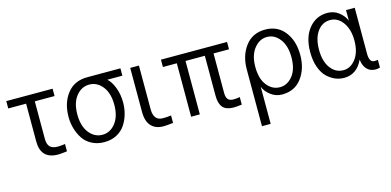

<svg xmlns="http://www.w3.org/2000/svg" viewBox="-71 -959 3266 1603"><g transform="rotate(-15 1562.0 -157.0)"><path d="M24.4 -461.9V-525.4H424.8V-461.9H253.9V-137.7Q253.9 -89.8 275.4 -68.4Q296.9 -46.9 342.8 -46.9Q368.2 -46.9 405.3 -52.7V10.7Q352.5 17.6 328.1 17.6Q178.7 17.6 178.7 -135.7V-461.9Z M492.2 -262.7Q492.2 -382.8 554.2 -462.9Q616.2 -543 728.5 -543H1015.6V-479.5H885.7Q918.9 -450.2 941.4 -391.1Q963.9 -332 963.9 -262.7Q963.9 -211.9 950.7 -164.1Q937.5 -116.2 910.6 -74.7Q883.8 -33.2 836.9 -7.8Q790 17.6 728.5 17.6Q668 17.6 620.6 -7.3Q573.2 -32.2 546.4 -73.7Q519.5 -115.2 505.9 -163.1Q492.2 -210.9 492.2 -262.7ZM568.4 -262.7Q568.4 -163.1 614.3 -104.5Q660.2 -45.9 728.5 -45.9Q795.9 -45.9 841.8 -104.5Q887.7 -163.1 887.7 -262.7Q887.7 -364.3 841.3 -421.9Q794.9 -479.5 728.5 -479.5Q661.1 -479.5 614.7 -421.9Q568.4 -364.3 568.4 -262.7Z M1095.7 -144.5V-525.4H1170.9V-148.4Q1170.9 -48.8 1251 -48.8Q1291 -48.8 1322.3 -53.7V10.7Q1267.6 17.6 1237.3 17.6Q1170.9 17.6 1133.3 -22.9Q1095.7 -63.5 1095.7 -144.5Z M1361.3 -461.9V-525.4H1932.6V-461.9H1798.8V-120.1Q1798.8 -83 1813.5 -65.4Q1828.1 -47.9 1861.3 -47.9Q1889.6 -47.9 1916 -53.7V11.7Q1871.1 17.6 1845.7 17.6Q1781.2 17.6 1752.4 -15.1Q1723.6 -47.9 1723.6 -116.2V-461.9H1556.6V0H1481.4V-461.9Z M2263.7 -45.9Q2326.2 -45.9 2372.6 -102.5Q2418.9 -159.2 2418.9 -262.7Q2418.9 -363.3 2374 -421.4Q2329.1 -479.5 2263.7 -479.5Q2199.2 -479.5 2152.8 -420.9Q2106.4 -362.3 2106.4 -262.7Q2106.4 -160.2 2151.4 -103Q2196.3 -45.9 2263.7 -45.9ZM2032.2 229.5V-261.7Q2032.2 -379.9 2093.8 -461.4Q2155.3 -543 2265.6 -543Q2373 -543 2434.1 -463.4Q2495.1 -383.8 2495.1 -262.7Q2495.1 -144.5 2434.6 -63.5Q2374 17.6 2264.6 17.6Q2210.9 17.6 2167.5 -15.1Q2124 -47.9 2107.4 -90.8V229.5Z M2581.1 -262.7Q2581.1 -392.6 2643.6 -467.8Q2706.1 -543 2801.8 -543Q2859.4 -543 2901.4 -510.3Q2943.4 -477.5 2960.9 -433.6V-525.4H3036.1V-128.9Q3036.1 -52.7 3080.1 -52.7Q3098.6 -52.7 3110.4 -55.7V11.7Q3088.9 17.6 3072.3 17.6Q3025.4 17.6 2997.1 -13.2Q2968.8 -43.9 2963.9 -96.7Q2911.1 17.6 2800.8 17.6Q2760.7 17.6 2723.6 2Q2686.5 -13.7 2653.8 -45.4Q2621.1 -77.1 2601.1 -133.3Q2581.1 -189.5 2581.1 -262.7ZM2657.2 -262.7Q2657.2 -164.1 2700.2 -105Q2743.2 -45.9 2811.5 -45.9Q2874 -45.9 2918.5 -104.5Q2962.9 -163.1 2962.9 -262.7Q2962.9 -358.4 2919.4 -418.9Q2876 -479.5 2810.5 -479.5Q2742.2 -479.5 2699.7 -420.9Q2657.2 -362.3 2657.2 -262.7Z"/></g></svg>

Font: Gothic A1
Style: Regular
Weight: 400
Designer: HanYang I&C Co.,Ltd.
Foundry: HanYang I&C Co.,Ltd.
Version: Version 2.50